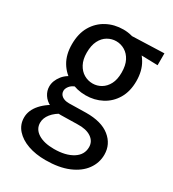

<svg xmlns="http://www.w3.org/2000/svg" viewBox="-196 -685 933 1036"><g transform="rotate(30 270.0 -167.5)"><path d="M372 -371Q372 -416 357 -445Q342 -474 317 -489Q292 -504 263 -504Q235 -504 210 -489.5Q185 -475 170 -445.5Q155 -416 155 -371Q155 -329 170.5 -300Q186 -271 211 -256.5Q236 -242 265 -242Q293 -242 317.5 -256.5Q342 -271 357 -299.5Q372 -328 372 -371ZM464 -371Q464 -307 437 -261.5Q410 -216 364.5 -192Q319 -168 264 -168Q209 -168 163 -192Q117 -216 90 -261Q63 -306 63 -370Q63 -437 90 -483Q117 -529 163 -553.5Q209 -578 265 -578Q318 -578 363.5 -552.5Q409 -527 436.5 -481Q464 -435 464 -371ZM520 -577V-503L363 -507L264 -568ZM176 -55 211 -22Q169 -1 147.5 26Q126 53 126 82Q126 122 162.5 145Q199 168 261 168Q333 168 377 140.5Q421 113 421 65Q421 29 390 8Q359 -13 305 -11L203 -9Q161 -8 131.5 -22.5Q102 -37 86.5 -61Q71 -85 71 -112Q71 -148 98 -182Q125 -216 180 -231L197 -183Q173 -175 161 -159.5Q149 -144 149 -130Q149 -110 165 -98Q181 -86 209 -86L314 -88Q410 -89 461.5 -47.5Q513 -6 513 59Q513 110 482.5 152Q452 194 393.5 218.5Q335 243 251 243Q190 243 142 226Q94 209 65.5 177Q37 145 37 101Q37 56 72.5 16Q108 -24 176 -55Z"/></g></svg>

Font: Yaldevi ExtraLight Medium
Style: Regular
Weight: 500
Version: Version 1.100